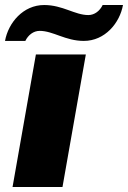

<svg xmlns="http://www.w3.org/2000/svg" viewBox="-36 -745 510 765"><path d="M-16 -582H65C76 -605 97 -622 122 -622C176 -622 224 -582 298 -582C382 -582 441 -653 454 -725H373C362 -702 341 -685 316 -685C262 -685 214 -725 140 -725C56 -725 -3 -654 -16 -582ZM14 0H213L306 -528H107Z"/></svg>

Font: Archivo Black
Style: Italic
Weight: 900
Italic angle: -10°
Designer: Hector Gatti
Foundry: Omnibus-Type
Version: Version 2.001